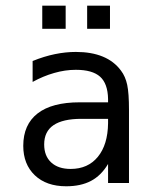

<svg xmlns="http://www.w3.org/2000/svg" viewBox="-20 -649 540 681"><path d="M268.6 -227.5Q203.1 -227.5 169.9 -205.1Q136.7 -182.6 136.7 -136.7Q136.7 -95.7 161.6 -72.8Q186.5 -49.8 230.5 -49.8Q292 -49.8 327.1 -92.8Q362.3 -135.7 363.3 -211.9V-227.5ZM437.5 -258.8V0H363.3V-67.4Q338.9 -26.4 302.7 -7.3Q266.6 11.7 214.8 11.7Q144.5 11.7 103.5 -27.3Q62.5 -66.4 62.5 -131.8Q62.5 -207 113.3 -246.6Q164.1 -286.1 262.7 -286.1H363.3V-297.9Q362.3 -352.5 335 -377Q307.6 -401.4 249 -401.4Q210.9 -401.4 171.9 -390.1Q132.8 -378.9 95.7 -358.4V-432.6Q136.7 -449.2 174.8 -457Q212.9 -464.8 249 -464.8Q304.7 -464.8 344.7 -448.2Q384.8 -431.6 409.2 -398.4Q424.8 -377.9 431.2 -348.1Q437.5 -318.4 437.5 -258.8ZM129.9 -628.9H212.9V-546.9H129.9ZM289.1 -628.9H370.1V-546.9H289.1Z"/></svg>

Font: BabelStone Marchen
Style: Regular
Weight: 400
Designer: Andrew West
Foundry: Andrew West
Version: Version 9.003 2021-11-11